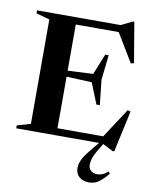

<svg xmlns="http://www.w3.org/2000/svg" viewBox="-103 -814 902 1130"><g transform="rotate(10 348.0 -249.0)"><path d="M492 -518 475.5 -368 492 -219.5H471.5L421.5 -344L208.5 -353.5V-383.5L421.5 -394L471.5 -518ZM647 -498.5 629 -493 515 -681.5 585.5 -662.5H178V-705H530.5L598.5 -738.5H606.5ZM532 -25 658.5 -219 676.5 -214 622.5 33.5H612.5L547 0H178V-42.5H596.5ZM31 0V-17.5L111.5 -41V-664.5L31 -687.5V-705H270V0ZM536 27.5Q519 55 510 74Q501 93 497.8 107.2Q494.5 121.5 494 134.5Q494 157.5 508.5 170.5Q523 183.5 547 183.5Q560 183.5 574.8 178.5Q589.5 173.5 611 156L620 168Q596 196 578 211.5Q560 227 543.5 233.2Q527 239.5 508 239.5Q470.5 239.5 448.5 219.8Q426.5 200 426.5 167.5Q426.5 152.5 431.2 135.8Q436 119 450.2 96.5Q464.5 74 492 41L557.5 -38H575.5Z"/></g></svg>

Font: Newsreader 60pt SemiBold
Style: Regular
Weight: 600
Designer: Hugues Gentile
Foundry: Production Type
Version: Version 1.003